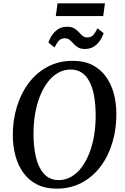

<svg xmlns="http://www.w3.org/2000/svg" viewBox="-20 -1116 745 1146"><path d="M317 10Q251 10 202 -14.5Q153 -39 121 -82.5Q89 -126 73 -183Q57 -240 56.5 -305Q56 -396.5 80.2 -477.2Q104.5 -558 151 -620Q197.5 -682 264.2 -717.5Q331 -753 414.5 -753Q482 -753 530.8 -728.2Q579.5 -703.5 611.2 -660Q643 -616.5 658.5 -560.2Q674 -504 674.5 -440.5Q675.5 -349.5 651.8 -268Q628 -186.5 581.5 -124Q535 -61.5 468.5 -25.8Q402 10 317 10ZM329 -41Q370 -41 404.8 -60.8Q439.5 -80.5 466.8 -116.8Q494 -153 513.2 -202Q532.5 -251 542 -309.5Q551.5 -368 551 -432Q550.5 -494.5 541.5 -544Q532.5 -593.5 514.2 -628.5Q496 -663.5 468.2 -682.2Q440.5 -701 402 -701Q361.5 -701 326.8 -681.2Q292 -661.5 264.8 -625.8Q237.5 -590 218.2 -541.2Q199 -492.5 189.2 -434.5Q179.5 -376.5 180 -313Q180.5 -249.5 190 -199.2Q199.5 -149 218 -113.8Q236.5 -78.5 264.2 -59.8Q292 -41 329 -41ZM487 -823.5Q462 -823.5 446.2 -833Q430.5 -842.5 419 -855.2Q407.5 -868 395.8 -877.8Q384 -887.5 367 -887.5Q343.5 -887.5 330.2 -871.8Q317 -856 305.5 -832.5L269 -862Q283 -904 311.5 -930.2Q340 -956.5 380.5 -956.5Q406.5 -956.5 422.5 -947Q438.5 -937.5 450 -924.8Q461.5 -912 473 -902.2Q484.5 -892.5 501 -892.5Q524.5 -892.5 537.8 -908.2Q551 -924 562 -947.5L598.5 -918Q584.5 -876 556 -849.8Q527.5 -823.5 487 -823.5ZM323.5 -1096H606.5L596 -1020H313Z"/></svg>

Font: Merriweather 28pt Medium
Style: Italic
Weight: 500
Italic angle: -7.8°
Version: Version 2.101